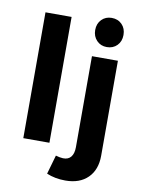

<svg xmlns="http://www.w3.org/2000/svg" viewBox="-103 -846 818 1115"><g transform="rotate(10 305.5 -288.5)"><path d="M79 -742H233V0H79ZM326 75Q357 76 373 56Q389 36 389 -2V-538H542V22Q542 105 494 152.5Q446 200 362 200Q300 200 251 179L283 67Q306 74 326 75ZM548 -691Q548 -653 524.5 -629Q501 -605 464 -605Q428 -605 404.5 -629.5Q381 -654 381 -691Q381 -729 404.5 -753Q428 -777 464 -777Q501 -777 524.5 -753Q548 -729 548 -691Z"/></g></svg>

Font: Montserrat arm2 SemiBold
Style: Regular
Weight: 600
Designer: Julieta Ulanovsky
Foundry: Julieta Ulanovsky
Version: Version 6.000